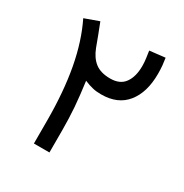

<svg xmlns="http://www.w3.org/2000/svg" viewBox="-153 -769 850 889"><g transform="rotate(30 272.0 -324.5)"><path d="M149.9 -121.1V0H232.9V-119.6C232.9 -158.2 231.4 -198.7 228.5 -240.7C225.1 -282.2 220.2 -326.2 213.9 -372.6C231 -365.2 246.1 -360.4 259.3 -357.4C272 -354 287.6 -352.5 305.7 -352.5C364.3 -352.5 409.2 -371.6 439.9 -409.7C470.7 -447.8 486.3 -500 486.3 -566.4C486.3 -580.6 485.8 -595.2 484.4 -610.4C482.9 -625.5 481 -638.2 479.5 -648.9L397 -639.6C398.4 -629.4 400.4 -617.2 402.3 -603C404.3 -588.4 405.3 -574.7 405.3 -561.5C405.3 -523.9 397.5 -493.7 381.3 -471.2C365.2 -448.2 339.4 -437 304.7 -437C270.5 -437 243.7 -444.8 224.1 -460C204.6 -475.1 189 -497.6 177.7 -527.3C170.4 -546.9 163.1 -566.4 155.8 -585.9C148.4 -605 140.6 -624.5 133.3 -644L57.6 -616.7C88.4 -553.7 111.8 -481.4 127 -399.9C142.1 -318.4 149.9 -225.1 149.9 -121.1Z"/></g></svg>

Font: Vazir
Style: Regular
Weight: 400
Designer: Saber Rastikerdar
Foundry: Saber Rastikerdar
Version: Version 27.002;January 24, 2021;FontCreator 13.0.0.2683 64-b